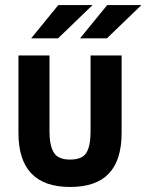

<svg xmlns="http://www.w3.org/2000/svg" viewBox="-20 -741 585 767"><path d="M53.7 -210V-519.5H177.7V-215.8Q177.7 -161.1 194.3 -132.8Q210.9 -103.5 259.8 -103.5Q308.6 -103.5 325.2 -130.9Q341.8 -158.2 341.8 -215.8V-519.5H465.8V-210Q465.8 -101.6 415 -47.9Q364.3 5.9 259.8 5.9Q53.7 5.9 53.7 -210ZM212.9 -720.7H349.6L211.9 -587.9H104.5ZM408.2 -720.7H544.9L407.2 -587.9H299.8Z"/></svg>

Font: Dinish
Style: Bold
Weight: 700
Designer: Bert Driehuis
Foundry: Playbeing
Version: Version 3.006; git-39231f3c-release